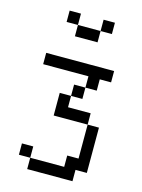

<svg xmlns="http://www.w3.org/2000/svg" viewBox="-129 -949 758 1024"><g transform="rotate(15 250.0 -437.5)"><path d="M437.5 -562.5V-625H62.5V-562.5H312.5V-500H250V-437.5H187.5Q187.5 -437.5 187.5 -312.5H375V-125H312.5V-62.5H125V0H375V-62.5H437.5Q437.5 -62.5 437.5 -312.5H375V-375H250V-437.5H312.5V-500H375V-562.5ZM375 -812.5V-875H312.5V-812.5H187.5V-750H312.5V-812.5ZM125 -62.5V-125H62.5V-62.5ZM187.5 -812.5V-875H125V-812.5Z"/></g></svg>

Font: Unifont
Style: Regular
Weight: 500
Version: Version 13.0.05